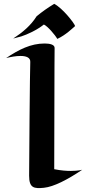

<svg xmlns="http://www.w3.org/2000/svg" viewBox="-20 -950 449 1002"><path d="M409 -64C409 -64 388 -58 350 -58C327 -58 298 -60 263 -67C264 -665 265 -700 265 -700C265 -717 241 -723 213 -723C140 -723 78 -691 12 -647C36 -653 63 -658 87 -658C116 -658 139 -650 138 -627C136 -586 132 -97 132 -33C132 32 158 35 209 30C260 25 332 -12 409 -64ZM372 -814C368 -829 307 -907 263 -930C227 -908 200 -889 171 -865C141 -817 98 -781 49 -749L91 -760C122 -770 171 -792 209 -822C229 -813 268 -767 279 -747C323 -767 359 -803 372 -814Z"/></svg>

Font: Eagle Lake
Style: Regular
Weight: 400
Designer: Astigmatic (AOETI)
Foundry: Astigmatic (AOETI)
Version: Version 1.000